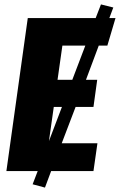

<svg xmlns="http://www.w3.org/2000/svg" viewBox="-20 -776 544 871"><path d="M428 -569 370 -414H421L404 -291H323L260 -126H422L404 0H212L184 75L128 60L151 0H9L106 -694H414L438 -756L494 -742L476 -694H504L467 -569ZM367 -569H263L241 -414H308ZM261 -291H224L202 -136Z"/></svg>

Font: Fira Sans Condensed ExtraBold
Style: Italic
Weight: 800
Width: 3
Italic angle: -8°
Designer: bBox Type GmbH & Carrois Corporate GbR & Edenspiekermann AG
Foundry: bBox Type GmbH & Carrois Corporate GbR & Edenspiekermann AG
Version: Version 4.301